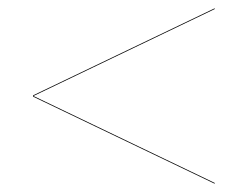

<svg xmlns="http://www.w3.org/2000/svg" viewBox="-20 -620 600 465"><path d="M60 -386 500 -175V-177L61 -387.5L500 -598V-600L60 -389Z"/></svg>

Font: Bodoni* 96pt
Style: Bold Italic
Weight: 700
Italic angle: -13°
Version: Version 2.3